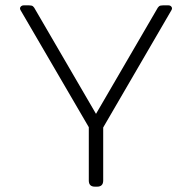

<svg xmlns="http://www.w3.org/2000/svg" viewBox="-20 -700 720 720"><path d="M313 -23V-223L57 -662Q55 -666 55 -668Q55 -673 59 -676.5Q63 -680 69 -680H88Q99 -680 103.5 -676.5Q108 -673 113 -663L340 -273L567 -663Q572 -673 576.5 -676.5Q581 -680 592 -680H611Q619 -680 623 -674.5Q627 -669 623 -662L367 -222V-23Q367 0 344 0H336Q313 0 313 -23Z"/></svg>

Font: Mitr ExtraLight
Style: Regular
Weight: 250
Designer: Thanarat Vachiruckul
Foundry: Cadson Demak Co.,Ltd.
Version: Version 1.000